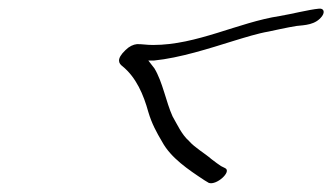

<svg xmlns="http://www.w3.org/2000/svg" viewBox="-20 -444 769 444"><path d="M270 -328C248 -307 255 -297 263 -291C295 -265 312 -225 323 -185C331 -158 342 -138 355 -116C375 -79 415 -52 453 -27L463 -21C481 -15 516 -47 501 -55L491 -60C485 -64 478 -69 469 -76C453 -90 431 -102 417 -118C400 -133 390 -156 379 -175C364 -208 356 -255 337 -286L323 -304H336C396 -310 464 -332 522 -350C545 -357 577 -367 601 -371C606 -372 646 -381 666 -384C684 -386 710 -386 725 -407C732 -417 728 -425 718 -424C695 -422 652 -411 627 -407C530 -392 436 -340 334 -340C319 -340 310 -342 297 -342C288 -341 279 -337 270 -328Z"/></svg>

Font: Stray Cat
Style: UltObl
Weight: 400
Version: Version 1.0